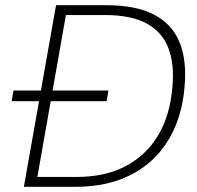

<svg xmlns="http://www.w3.org/2000/svg" viewBox="-20 -720 759 740"><path d="M25 -330 32 -371H398L391 -330ZM72 0 196 -700H388Q504 -700 574 -663.5Q644 -627 672.5 -556Q701 -485 691 -382Q684 -299 654 -229Q624 -159 571 -107.5Q518 -56 442.5 -28Q367 0 269 0ZM124 -38H274Q386 -38 465 -80Q544 -122 589.5 -198.5Q635 -275 644 -380Q653 -469 630 -532Q607 -595 547 -628.5Q487 -662 385 -662H234Z"/></svg>

Font: DM Sans 24pt ExtraLight
Style: Italic
Weight: 250
Italic angle: -10°
Designer: Colophon Foundry, Jonny Pinhorn
Foundry: Colophon Foundry
Version: Version 4.004;gftools[0.9.30]